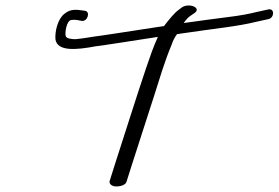

<svg xmlns="http://www.w3.org/2000/svg" viewBox="-20 -676 1004 692"><path d="M180 -533C188 -490 255 -496 324 -509C364 -514 438 -526 549 -543C533 -508 521 -473 507 -432C470 -322 429 -191 393 -80L375 -23C373 -14 382 -4 399 -4C416 -4 433 -10 436 -21L454 -78C478 -154 509 -247 533 -323C555 -392 573 -454 599 -516C603 -529 610 -542 618 -553C758 -574 834 -580 906 -598L947 -607C969 -611 971 -647 947 -642L906 -633C878 -626 848 -620 798 -614C759 -609 706 -602 642 -593C651 -606 659 -614 665 -618L681 -629C708 -648 661 -667 635 -649L622 -639C608 -629 588 -604 571 -582L544 -578C432 -561 358 -549 318 -544C287 -539 268 -536 255 -535C241 -534 218 -537 217 -546C213 -557 220 -604 238 -604C242 -605 248 -605 257 -604L273 -601C295 -596 307 -633 287 -637L272 -639C245 -643 229 -640 212 -626C188 -608 177 -561 180 -533Z"/></svg>

Font: Stray Cat
Style: SuExtObl
Weight: 400
Version: Version 1.0